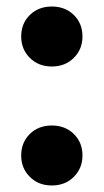

<svg xmlns="http://www.w3.org/2000/svg" viewBox="-20 -557 318 589"><path d="M45 -445Q45 -485 71.5 -511Q98 -537 139 -537Q180 -537 206.5 -511Q233 -485 233 -445Q233 -406 206.5 -379.5Q180 -353 139 -353Q98 -353 71.5 -379.5Q45 -406 45 -445ZM45 -80Q45 -120 71.5 -146Q98 -172 139 -172Q180 -172 206.5 -146Q233 -120 233 -80Q233 -41 206.5 -14.5Q180 12 139 12Q98 12 71.5 -14.5Q45 -41 45 -80Z"/></svg>

Font: Radio Canada
Style: Bold
Weight: 700
Designer: Charles Daoud, Etienne Aubert Bonn, Alexandre Saumier Demers, Jacques Le Bailly
Foundry: Radio-Canada
Version: Version 2.104; ttfautohint (v1.8.4.7-5d5b);gftools[0.9.28.de